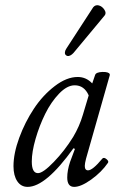

<svg xmlns="http://www.w3.org/2000/svg" viewBox="-20 -710 447 743"><path d="M264.2 -504.9Q258.3 -498.5 252 -495.4Q245.6 -492.2 241 -493.4Q236.3 -494.6 233.4 -498Q230.5 -501.5 231.2 -508.1Q231.9 -514.6 236.8 -522L340.8 -682.1Q349.6 -692.4 362.5 -689Q375.5 -685.5 384 -672.4Q392.6 -659.2 384.8 -649.9ZM86.9 13.2Q61.5 13.2 46.9 -8.5Q32.2 -30.3 32.2 -66.9Q32.2 -116.2 54.4 -176.8Q76.7 -237.3 111.1 -289.3Q145.5 -341.3 191.7 -376.7Q237.8 -412.1 280.8 -412.1Q313.5 -412.1 336.9 -387.2L348.1 -419.9Q351.6 -430.7 376.5 -431.6Q400.9 -432.1 404.8 -422.9Q405.3 -421.4 404.8 -418.9L313 -96.2Q308.1 -77.1 308.1 -67.9Q308.1 -50.8 320.8 -50.8Q338.4 -50.8 376 -96.2Q381.8 -102.5 391.8 -94.5Q401.9 -86.4 397.9 -80.1Q373 -43.9 333.3 -15.4Q293.5 13.2 267.1 13.2Q240.2 13.2 240.2 -22.9Q240.2 -50.3 251 -83L270 -133.8L264.2 -136.2Q157.2 13.2 86.9 13.2ZM127 -40Q146.5 -40 188.2 -83.3Q230 -126.5 263.2 -180.2Q287.6 -221.2 300.8 -266.1L323.2 -340.8Q306.2 -379.9 269 -379.9Q239.7 -379.9 208.7 -347.7Q177.7 -315.4 155 -269.5Q132.3 -223.6 117.7 -172.9Q103 -122.1 103 -85Q103 -40 127 -40Z"/></svg>

Font: Junicode SmCond
Style: Italic
Weight: 400
Width: 4
Italic angle: -11°
Designer: Peter S. Baker
Version: Version 2.206